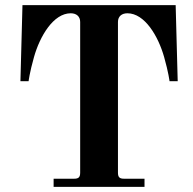

<svg xmlns="http://www.w3.org/2000/svg" viewBox="-20 -732 756 752"><path d="M60 -414H92C92 -414 96 -448 113 -508C136 -590 189 -680 257 -680C279 -680 294 -668 294 -646V-56C294 -38 288 -32 270 -32H190V0H546V-32H466C448 -32 442 -38 442 -56V-646C442 -668 457 -680 479 -680C547 -680 600 -590 623 -508C640 -448 644 -414 644 -414H676L668 -712H68Z"/></svg>

Font: Old Standard
Style: Bold
Weight: 700
Designer: Alexey Kryukov <alexios@thessalonica.org.ru>
Version: Version 2.0.2